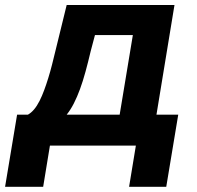

<svg xmlns="http://www.w3.org/2000/svg" viewBox="-73 -565 765 745"><path d="M-53.3 159.8 -6.7 -120H35.2Q60.7 -134.2 80.6 -173.7Q90.2 -192.8 98.5 -215.4Q106.9 -237.9 114.5 -262.8Q122.2 -287.6 128.9 -314.1Q135.7 -340.6 142 -367.2L185.7 -545.5H604L534.1 -120H618.6L572.1 159.8H427.9L454.2 0H120.7L94.5 159.8ZM391.3 -120 442.5 -429H295.5L279.1 -367.2Q268.8 -323.5 258.7 -286.6Q248.6 -249.6 237.4 -219.1Q226.2 -188.6 213.6 -163.9Q201 -139.2 185.7 -120Z"/></svg>

Font: Inter P
Style: Bold Italic
Weight: 700
Italic angle: 9.39999°
Designer: Rasmus Andersson
Foundry: rsms
Version: Version 3.018;git-588b23468